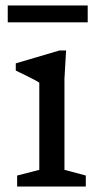

<svg xmlns="http://www.w3.org/2000/svg" viewBox="-20 -686 366 706"><path d="M223 -500.5 217 -396.5V-61.5L295.5 -40.5V0H43V-40.5L124.5 -61.5V-382Q119 -386 104.2 -393.8Q89.5 -401.5 71.5 -410.2Q53.5 -419 38 -426.5V-453L199 -500.5ZM8.5 -604V-666H302.5V-604Z"/></svg>

Font: Newsreader 9pt
Style: Regular
Weight: 400
Designer: Hugues Gentile
Foundry: Production Type
Version: Version 1.003